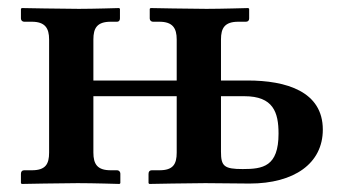

<svg xmlns="http://www.w3.org/2000/svg" viewBox="-20 -456 853 477"><path d="M529 -358C529 -386 538 -402 572 -402H591C596 -402 599 -405 599 -410V-434L597 -436C597 -436 529 -434 493 -434C454 -434 354 -436 354 -436L352 -434V-410C352 -405 356 -402 360 -402H376C409 -402 419 -386 419 -358V-256H212V-358C212 -386 221 -402 255 -402H271C275 -402 278 -405 278 -410V-434L276 -436C276 -436 212 -434 176 -434C137 -434 34 -436 34 -436L32 -434V-410C32 -405 36 -402 40 -402H59C92 -402 102 -386 102 -358V-77C102 -48 93 -33 59 -33H40C35 -33 32 -30 32 -24V-1L34 1C34 1 137 -1 173 -1C212 -1 277 1 277 1L279 -1V-24C279 -30 275 -33 271 -33H255C222 -33 212 -48 212 -77V-217H419V-77C419 -48 410 -33 376 -33H357C352 -33 349 -30 349 -24V-1L351 1C351 1 454 -1 490 -1L600 0C711 0 782 -50 782 -134C782 -229 691 -256 595 -256H529ZM672 -124C672 -42 633 -36 583 -36C537 -36 529 -43 529 -79V-217H587C659 -217 672 -177 672 -124Z"/></svg>

Font: Libertinus Serif Semibold
Style: Regular
Weight: 600
Designer: Philipp H. Poll, Khaled Hosny
Foundry: Caleb Maclennan
Version: Version 7.050;RELEASE